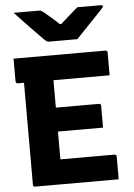

<svg xmlns="http://www.w3.org/2000/svg" viewBox="-62 -993 724 1039"><g transform="rotate(-5 300.0 -473.5)"><path d="M30 -700H529Q533 -700 535 -698.5Q537 -697 538.5 -695Q540 -693 540 -689Q540 -655 540 -627.5Q540 -600 540 -565H41Q38 -565 35.5 -566.5Q33 -568 31.5 -570.5Q30 -573 30 -576Q30 -611 30 -638.5Q30 -666 30 -700ZM176 -416H469Q473 -416 475 -414.5Q477 -413 478.5 -411Q480 -409 480 -405Q480 -382 480 -362Q480 -342 480 -324Q480 -306 480 -286H176ZM86 0Q83 0 81 -0.5Q79 -1 77.5 -2.5Q76 -4 75.5 -6Q75 -8 75 -11Q75 -31 75 -79.5Q75 -128 75 -194.5Q75 -261 75 -335.5Q75 -410 75 -483Q75 -556 75 -616H243L235 -592Q235 -568 235 -543.5Q235 -519 235 -495Q235 -451 235 -405.5Q235 -360 235 -315Q235 -270 235 -224.5Q235 -179 235 -135H528Q534 -135 537 -132Q540 -129 540 -124Q540 -91 540 -62Q540 -33 540 0ZM383 -775Q367 -775 336.5 -775Q306 -775 275.5 -775Q245 -775 230 -775Q223 -775 217.5 -778Q212 -781 199 -794Q191 -802 175 -818.5Q159 -835 138 -856.5Q117 -878 95 -901.5Q73 -925 52 -947Q80 -947 118.5 -947Q157 -947 185 -947Q196 -947 200.5 -945Q205 -943 213 -937Q228 -925 253.5 -903Q279 -881 317 -844L265 -865Q281 -865 297.5 -865Q314 -865 331 -865L281 -842Q316 -876 345.5 -901.5Q375 -927 398 -947H525Q529 -947 531.5 -946.5Q534 -946 535 -944Q536 -942 536 -940Q536 -936 532.5 -932Q529 -928 516 -914Q503 -900 486 -882.5Q469 -865 450.5 -845.5Q432 -826 414.5 -807.5Q397 -789 383 -775Z"/></g></svg>

Font: Recursive Monospace ExtraBold
Style: Regular
Weight: 800
Version: Version 1.047